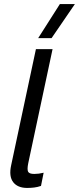

<svg xmlns="http://www.w3.org/2000/svg" viewBox="-20 -916 389 946"><path d="M168 -728 275 -896H349L234 -728ZM114 10Q67 10 45 -18.5Q23 -47 35 -102L157 -674H239L119 -111Q113 -81 118.5 -70Q124 -59 149 -59Q171 -59 195 -65L182 0Q165 6 148 8Q131 10 114 10Z"/></svg>

Font: Kanit Light
Style: Italic
Weight: 300
Italic angle: -12°
Designer: Katatrad Team
Foundry: CadsonDemak
Version: Version 2.000; ttfautohint (v1.8.3)